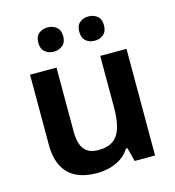

<svg xmlns="http://www.w3.org/2000/svg" viewBox="-112 -842 864 946"><g transform="rotate(-15 320.5 -368.5)"><path d="M565 -544V0H461L443 -70H435Q418 -42 391.5 -24.5Q365 -7 333 1.5Q301 10 267 10Q207 10 163.5 -10.5Q120 -31 96.5 -75Q73 -119 73 -189V-544H208V-218Q208 -158 230.5 -128Q253 -98 303 -98Q352 -98 380 -119Q408 -140 419.5 -181Q431 -222 431 -281V-544ZM153 -685Q153 -717 171.5 -732Q190 -747 216 -747Q242 -747 261 -732Q280 -717 280 -685Q280 -654 261 -638.5Q242 -623 216 -623Q190 -623 171.5 -638.5Q153 -654 153 -685ZM362 -685Q362 -717 380 -732Q398 -747 425 -747Q451 -747 469.5 -732Q488 -717 488 -685Q488 -654 469.5 -638.5Q451 -623 425 -623Q398 -623 380 -638.5Q362 -654 362 -685Z"/></g></svg>

Font: Noto Sans Oriya SemiBold
Style: Regular
Weight: 600
Version: Version 2.003